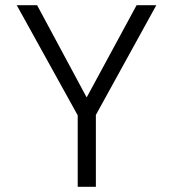

<svg xmlns="http://www.w3.org/2000/svg" viewBox="-20 -720 668 740"><path d="M279.5 0V-275.5L44.5 -700H123L314 -344.5L506.5 -700H582.5L349.5 -277V0Z"/></svg>

Font: Overpass Light
Style: Regular
Weight: 300
Designer: Delve Withrington, Dave Bailey, Thomas Jockin
Foundry: Delve Fonts LLC
Version: Version 4.000; ttfautohint (v1.8.3)